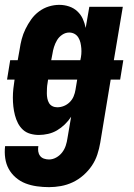

<svg xmlns="http://www.w3.org/2000/svg" viewBox="-32 -548 552 791"><path d="M170 223Q145 223 120 219.5Q95 216 73 207.5Q51 199 33 183.5Q15 168 4 148Q-7 128 -10.5 103.5Q-14 79 -11 54H126Q124 65 125.5 75.5Q127 86 133 94Q139 102 149 105.5Q159 109 170 109Q185 109 199.5 101Q214 93 224 80Q234 67 239 51.5Q244 36 246 21L261 -67Q250 -50 235 -35.5Q220 -21 203 -11Q186 -1 166.5 3.5Q147 8 128 8Q110 8 92.5 3Q75 -2 62.5 -13.5Q50 -25 42 -40.5Q34 -56 29.5 -73.5Q25 -91 23 -109Q21 -127 21 -145.5Q21 -164 23 -182.5Q25 -201 28 -220H-3L10 -300H41L49 -345Q52 -366 57.5 -387Q63 -408 73 -428.5Q83 -449 96.5 -468Q110 -487 129 -501Q148 -515 169.5 -521.5Q191 -528 212 -528Q233 -528 252.5 -521.5Q272 -515 286.5 -501.5Q301 -488 309 -470.5Q317 -453 321 -433L336 -520H474L437 -300H476L463 -220H424L381 40Q377 64 369 88.5Q361 113 346.5 134.5Q332 156 311.5 174Q291 192 267.5 203Q244 214 219 218.5Q194 223 170 223ZM299 -300Q302 -313 303 -325Q304 -337 303 -349Q302 -361 299.5 -372Q297 -383 291 -393Q285 -403 275 -408.5Q265 -414 253 -414Q238 -414 224.5 -405Q211 -396 203 -382.5Q195 -369 190.5 -354.5Q186 -340 184 -326L179 -300ZM204 -106Q218 -106 231.5 -111.5Q245 -117 255.5 -127.5Q266 -138 271.5 -151.5Q277 -165 279 -178L286 -220H166L164 -206Q162 -195 161.5 -184.5Q161 -174 161 -163.5Q161 -153 163 -142.5Q165 -132 170 -123.5Q175 -115 184 -110.5Q193 -106 204 -106Z"/></svg>

Font: Iosevka Curly Heavy
Style: Italic
Weight: 900
Italic angle: -9°
Monospace: yes
Designer: Belleve Invis
Foundry: Belleve Invis
Version: Version 22.1.2; ttfautohint (v1.8.4)